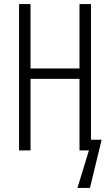

<svg xmlns="http://www.w3.org/2000/svg" viewBox="-20 -734 538 937"><path d="M424 -52V-714H368V-400H129V-714H73V0H129V-349H368V0H414L358 183H419L476 -52Z"/></svg>

Font: Noto Sans Display Condensed Light
Style: Regular
Weight: 300
Width: 3
Designer: Monotype Design Team
Foundry: Monotype Imaging Inc.
Version: Version 1.900